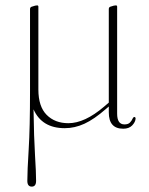

<svg xmlns="http://www.w3.org/2000/svg" viewBox="-20 -468 555 713"><path d="M91.5 -130.5V-434Q91.5 -441 97.5 -443L110.5 -447Q114.5 -448 118 -448Q122.5 -448 122.5 -443V-135.5Q122.5 -72.5 153.2 -41.5Q184 -10.5 234 -10.5Q294.5 -10.5 366.5 -72L384 -87V-434Q384 -441 389.5 -443L402.5 -447Q407 -448 410.5 -448Q415 -448 415 -443V-46Q415 -6 442 -6Q456 -6 462.5 -12.8Q469 -19.5 472 -26.5Q475 -33.5 479 -33.5Q483.5 -33.5 483.5 -27Q482.5 -14.5 470.8 -2.2Q459 10 437.5 10Q384 10 384 -50.5V-72.5L373.5 -63.5Q329.5 -25 293.5 -8.5Q257.5 8 220.5 8Q135.5 8 104.5 -62Q106 43.5 110 108Q114 172.5 114 203.5Q114 225 98 225Q81.5 225 81.5 203.5Q81.5 167.5 86.5 87Q91.5 6.5 91.5 -130.5Z"/></svg>

Font: Fraunces 72pt Thin
Style: Regular
Weight: 100
Version: Version 1.000;[b76b70a41]